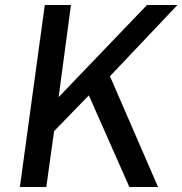

<svg xmlns="http://www.w3.org/2000/svg" viewBox="-20 -743 725 763"><path d="M608 0 417 -440 685 -723H564L213 -357L262 -723H158L59 0H164L195 -222L333 -364L494 0Z"/></svg>

Font: United Sans Medium
Style: Italic
Weight: 500
Italic angle: -8°
Designer: Pablo Impallari, Rodrigo Fuenzalida (Modified by Dan O. Williams)
Version: Version 1.000;PS 001.000;hotconv 1.0.88;makeotf.lib2.5.64775